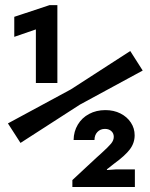

<svg xmlns="http://www.w3.org/2000/svg" viewBox="-20 -748 602 768"><path d="M209.5 -416H123.5V-630.4L37.1 -600.6V-680.7L178.2 -727.5H209.5ZM501 -543.9 550.8 -465.8 299.8 -329.6 62 -176.3 11.7 -254.4 263.7 -390.6ZM407.7 -67.9 442.4 -70.3H519.5V0H269.5V-27.8L365.7 -117.2L386.2 -135.7Q413.1 -160.2 424.1 -173.3Q435.1 -186.5 435.1 -200.7Q435.1 -214.8 425.3 -223.6Q415.5 -232.4 399.9 -232.4Q381.3 -232.4 369.6 -220Q357.9 -207.5 357.9 -188H274.4Q274.9 -222.2 291.3 -249.5Q307.6 -276.9 336.4 -292.2Q365.2 -307.6 401.4 -307.6Q435.1 -307.6 461.7 -294.2Q488.3 -280.8 503.4 -257.8Q518.6 -234.9 518.6 -207Q518.6 -175.8 499.3 -150.4Q480 -125 437.5 -94.2L407.7 -70.8Z"/></svg>

Font: Reddit Mono
Style: Bold
Weight: 700
Designer: Stephen Hutchings
Foundry: Reddit
Version: Version 1.009